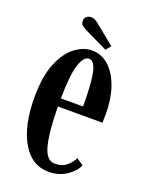

<svg xmlns="http://www.w3.org/2000/svg" viewBox="-129 -726 619 804"><g transform="rotate(20 180.0 -324.0)"><path d="M189 10.5Q112.5 10.5 69.8 -63.8Q27 -138 27 -263Q27 -356.5 51.2 -415.2Q75.5 -474 112.5 -501.8Q149.5 -529.5 187 -529.5Q231.5 -529.5 264 -499Q296.5 -468.5 314.2 -416.5Q332 -364.5 332 -301Q332 -279 331 -260H132.5Q133.5 -148.5 148.5 -89.5Q163.5 -30.5 201.5 -30.5Q235.5 -30.5 255.2 -48.5Q275 -66.5 283 -84.5L313.5 -64Q303 -36 268.8 -12.8Q234.5 10.5 189 10.5ZM187 -492.5Q164.5 -493 149.2 -449.2Q134 -405.5 132.5 -296H231.5Q231.5 -401 221 -447Q210.5 -493 187 -492.5ZM238 -551.5 136 -600.5Q122 -607 114.8 -613.8Q107.5 -620.5 107.5 -633.5Q107.5 -645 115.8 -652Q124 -659 136.5 -659Q146.5 -659 153.5 -655.2Q160.5 -651.5 168 -645.5L256.5 -573.5Z"/></g></svg>

Font: Imbue 10pt SemiBold
Style: Regular
Weight: 600
Designer: Tyler Finck
Foundry: Etcetera Type Company
Version: Version 1.102; ttfautohint (v1.8.3)